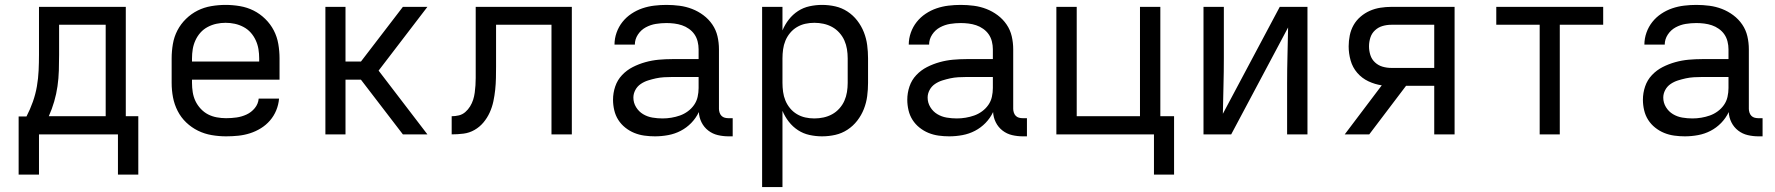

<svg xmlns="http://www.w3.org/2000/svg" viewBox="-20 -548 7240 783"><path d="M56 164V-73H88Q103 -102 114 -133Q125 -164 130.5 -196Q136 -228 137.5 -260.5Q139 -293 139 -325V-520H493V-74H544V164H461V0H139V164ZM179 -74H411V-447H221V-325Q221 -293 220 -260.5Q219 -228 214.5 -196.5Q210 -165 201 -134Q192 -103 179 -74Z M902 8Q873 8 843.5 3Q814 -2 787.5 -15Q761 -28 739.5 -48.5Q718 -69 704.5 -95.5Q691 -122 685.5 -151Q680 -180 680 -210V-310Q680 -339 685 -368.5Q690 -398 703.5 -424Q717 -450 738.5 -471Q760 -492 786 -505Q812 -518 841.5 -523Q871 -528 900 -528Q929 -528 958.5 -523Q988 -518 1014 -505Q1040 -492 1061.5 -471Q1083 -450 1096.5 -424Q1110 -398 1115 -368.5Q1120 -339 1120 -310V-223H763V-210Q763 -191 766 -172Q769 -153 777 -136Q785 -119 798.5 -104.5Q812 -90 828.5 -81.5Q845 -73 864 -69.5Q883 -66 902 -66Q924 -66 945 -69Q966 -72 985.5 -81Q1005 -90 1019 -107Q1033 -124 1035 -146H1118Q1116 -121 1106.5 -98Q1097 -75 1081 -56.5Q1065 -38 1044 -25Q1023 -12 999.5 -4.5Q976 3 951.5 5.5Q927 8 902 8ZM763 -297H1037V-310Q1037 -329 1034 -347.5Q1031 -366 1023 -383.5Q1015 -401 1002.5 -415Q990 -429 973 -438Q956 -447 937.5 -451Q919 -455 900 -455Q881 -455 862.5 -451Q844 -447 827 -438Q810 -429 797.5 -415Q785 -401 777 -383.5Q769 -366 766 -347.5Q763 -329 763 -310Z M1307 0V-520H1389V-297H1452L1623 -520H1723L1524 -260L1723 0H1623L1452 -223H1389V0Z M1822 0V-74Q1837 -74 1851.5 -77.5Q1866 -81 1877.5 -91Q1889 -101 1897 -114Q1905 -127 1909.5 -141Q1914 -155 1916 -170Q1918 -185 1919 -200Q1920 -215 1920 -230Q1920 -245 1920 -260V-520H2312V0H2229V-447H2003V-277Q2003 -254 2002.5 -230Q2002 -206 1999.5 -182Q1997 -158 1992 -134.5Q1987 -111 1977 -89Q1967 -67 1951.5 -48.5Q1936 -30 1915 -18Q1894 -6 1870 -3Q1846 0 1822 0Z M2651 8Q2629 8 2607.5 5Q2586 2 2566.5 -6Q2547 -14 2530 -27.5Q2513 -41 2501.5 -59Q2490 -77 2485 -98.5Q2480 -120 2480 -141Q2480 -169 2489 -195.5Q2498 -222 2517 -242Q2536 -262 2560.5 -274.5Q2585 -287 2612 -294.5Q2639 -302 2666.5 -304.5Q2694 -307 2721 -307H2829V-347Q2829 -363 2825 -379Q2821 -395 2812 -408Q2803 -421 2789.5 -430.5Q2776 -440 2761 -445Q2746 -450 2730 -452Q2714 -454 2698 -454Q2676 -454 2654.5 -450.5Q2633 -447 2613.5 -436.5Q2594 -426 2581.5 -407Q2569 -388 2569 -366H2486Q2486 -391 2494.5 -415Q2503 -439 2518.5 -458.5Q2534 -478 2555 -492Q2576 -506 2599.5 -514Q2623 -522 2648 -525Q2673 -528 2698 -528Q2725 -528 2751.5 -524.5Q2778 -521 2802.5 -511.5Q2827 -502 2848.5 -486Q2870 -470 2885 -448Q2900 -426 2906 -400Q2912 -374 2912 -347V-104Q2912 -97 2914.5 -89Q2917 -81 2922.5 -75.5Q2928 -70 2935.5 -68Q2943 -66 2951 -66H2968V8H2951Q2929 8 2907.5 3Q2886 -2 2868.5 -15.5Q2851 -29 2841 -49Q2831 -69 2830 -91Q2818 -66 2799 -46.5Q2780 -27 2756 -14.5Q2732 -2 2705 3Q2678 8 2651 8ZM2682 -65Q2700 -65 2718 -68Q2736 -71 2753 -77Q2770 -83 2785 -94Q2800 -105 2810.5 -120Q2821 -135 2825 -153Q2829 -171 2829 -189V-234H2721Q2705 -234 2688 -233Q2671 -232 2655 -228.5Q2639 -225 2623 -220Q2607 -215 2593 -205.5Q2579 -196 2571 -181Q2563 -166 2563 -150Q2563 -129 2574 -111Q2585 -93 2602.5 -82.5Q2620 -72 2640.5 -68.5Q2661 -65 2682 -65Z M3088 215V-520H3171V-424Q3181 -448 3197 -468.5Q3213 -489 3234.5 -503Q3256 -517 3281.5 -522.5Q3307 -528 3332 -528Q3360 -528 3386.5 -522Q3413 -516 3436 -501Q3459 -486 3476 -464Q3493 -442 3503 -416.5Q3513 -391 3516.5 -364Q3520 -337 3520 -310V-210Q3520 -183 3516.5 -156Q3513 -129 3503 -103.5Q3493 -78 3476 -56Q3459 -34 3436 -19Q3413 -4 3386.5 2Q3360 8 3332 8Q3307 8 3281.5 2.5Q3256 -3 3234.5 -17Q3213 -31 3197 -51.5Q3181 -72 3171 -96V215ZM3301 -65Q3320 -65 3338.5 -69Q3357 -73 3373.5 -82Q3390 -91 3403 -105.5Q3416 -120 3423.5 -137Q3431 -154 3434 -172.5Q3437 -191 3437 -210V-310Q3437 -329 3434 -347.5Q3431 -366 3423.5 -383Q3416 -400 3403 -414.5Q3390 -429 3373.5 -438Q3357 -447 3338.5 -451Q3320 -455 3301 -455Q3282 -455 3264 -451Q3246 -447 3230 -437.5Q3214 -428 3202 -413.5Q3190 -399 3183 -382Q3176 -365 3173.5 -346.5Q3171 -328 3171 -310V-210Q3171 -192 3173.5 -173.5Q3176 -155 3183 -138Q3190 -121 3202 -106.5Q3214 -92 3230 -82.5Q3246 -73 3264 -69Q3282 -65 3301 -65Z M3851 8Q3829 8 3807.5 5Q3786 2 3766.5 -6Q3747 -14 3730 -27.5Q3713 -41 3701.5 -59Q3690 -77 3685 -98.5Q3680 -120 3680 -141Q3680 -169 3689 -195.5Q3698 -222 3717 -242Q3736 -262 3760.5 -274.5Q3785 -287 3812 -294.5Q3839 -302 3866.5 -304.5Q3894 -307 3921 -307H4029V-347Q4029 -363 4025 -379Q4021 -395 4012 -408Q4003 -421 3989.5 -430.5Q3976 -440 3961 -445Q3946 -450 3930 -452Q3914 -454 3898 -454Q3876 -454 3854.5 -450.5Q3833 -447 3813.5 -436.5Q3794 -426 3781.5 -407Q3769 -388 3769 -366H3686Q3686 -391 3694.5 -415Q3703 -439 3718.5 -458.5Q3734 -478 3755 -492Q3776 -506 3799.5 -514Q3823 -522 3848 -525Q3873 -528 3898 -528Q3925 -528 3951.5 -524.5Q3978 -521 4002.5 -511.5Q4027 -502 4048.5 -486Q4070 -470 4085 -448Q4100 -426 4106 -400Q4112 -374 4112 -347V-104Q4112 -97 4114.5 -89Q4117 -81 4122.5 -75.5Q4128 -70 4135.5 -68Q4143 -66 4151 -66H4168V8H4151Q4129 8 4107.5 3Q4086 -2 4068.5 -15.5Q4051 -29 4041 -49Q4031 -69 4030 -91Q4018 -66 3999 -46.5Q3980 -27 3956 -14.5Q3932 -2 3905 3Q3878 8 3851 8ZM3882 -65Q3900 -65 3918 -68Q3936 -71 3953 -77Q3970 -83 3985 -94Q4000 -105 4010.5 -120Q4021 -135 4025 -153Q4029 -171 4029 -189V-234H3921Q3905 -234 3888 -233Q3871 -232 3855 -228.5Q3839 -225 3823 -220Q3807 -215 3793 -205.5Q3779 -196 3771 -181Q3763 -166 3763 -150Q3763 -129 3774 -111Q3785 -93 3802.5 -82.5Q3820 -72 3840.5 -68.5Q3861 -65 3882 -65Z M4686 164V0H4288V-520H4371V-74H4629V-520H4712V-74H4768V164Z M4888 0V-520H4971V-312Q4971 -255 4969.5 -198Q4968 -141 4967 -84L5199 -520H5312V0H5229V-208Q5229 -265 5230.5 -322Q5232 -379 5233 -436L5001 0Z M5464 0 5615 -200Q5587 -204 5560.5 -216.5Q5534 -229 5515 -251Q5496 -273 5488 -301.5Q5480 -330 5480 -359Q5480 -381 5484.5 -403.5Q5489 -426 5500 -445.5Q5511 -465 5528.5 -480Q5546 -495 5566.5 -504Q5587 -513 5609.5 -516.5Q5632 -520 5654 -520H5912V0H5829V-198H5714L5564 0ZM5654 -271H5829V-447H5654Q5636 -447 5618.5 -442Q5601 -437 5587.5 -424.5Q5574 -412 5568.5 -394.5Q5563 -377 5563 -359Q5563 -341 5568.5 -323.5Q5574 -306 5587.5 -293.5Q5601 -281 5618.5 -276Q5636 -271 5654 -271Z M6259 0V-447H6082V-520H6518V-447H6341V0Z M6851 8Q6829 8 6807.5 5Q6786 2 6766.5 -6Q6747 -14 6730 -27.5Q6713 -41 6701.5 -59Q6690 -77 6685 -98.5Q6680 -120 6680 -141Q6680 -169 6689 -195.5Q6698 -222 6717 -242Q6736 -262 6760.5 -274.5Q6785 -287 6812 -294.5Q6839 -302 6866.5 -304.5Q6894 -307 6921 -307H7029V-347Q7029 -363 7025 -379Q7021 -395 7012 -408Q7003 -421 6989.5 -430.5Q6976 -440 6961 -445Q6946 -450 6930 -452Q6914 -454 6898 -454Q6876 -454 6854.5 -450.5Q6833 -447 6813.5 -436.5Q6794 -426 6781.5 -407Q6769 -388 6769 -366H6686Q6686 -391 6694.5 -415Q6703 -439 6718.5 -458.5Q6734 -478 6755 -492Q6776 -506 6799.5 -514Q6823 -522 6848 -525Q6873 -528 6898 -528Q6925 -528 6951.5 -524.5Q6978 -521 7002.5 -511.5Q7027 -502 7048.5 -486Q7070 -470 7085 -448Q7100 -426 7106 -400Q7112 -374 7112 -347V-104Q7112 -97 7114.5 -89Q7117 -81 7122.5 -75.5Q7128 -70 7135.5 -68Q7143 -66 7151 -66H7168V8H7151Q7129 8 7107.5 3Q7086 -2 7068.5 -15.5Q7051 -29 7041 -49Q7031 -69 7030 -91Q7018 -66 6999 -46.5Q6980 -27 6956 -14.5Q6932 -2 6905 3Q6878 8 6851 8ZM6882 -65Q6900 -65 6918 -68Q6936 -71 6953 -77Q6970 -83 6985 -94Q7000 -105 7010.5 -120Q7021 -135 7025 -153Q7029 -171 7029 -189V-234H6921Q6905 -234 6888 -233Q6871 -232 6855 -228.5Q6839 -225 6823 -220Q6807 -215 6793 -205.5Q6779 -196 6771 -181Q6763 -166 6763 -150Q6763 -129 6774 -111Q6785 -93 6802.5 -82.5Q6820 -72 6840.5 -68.5Q6861 -65 6882 -65Z"/></svg>

Font: Nova Nerd Font
Style: Regular
Weight: 400
Designer: Belleve Invis
Foundry: Belleve Invis
Version: Version 24.1.4; ttfautohint (v1.8.4);Nerd Fonts 3.1.1